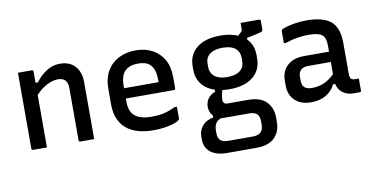

<svg xmlns="http://www.w3.org/2000/svg" viewBox="-79 -830 2558 1305"><g transform="rotate(-10 1200.0 -177.5)"><path d="M194 0H99Q88 0 88 -11V-534H183Q194 -534 194 -523V-446H210Q243 -490 285.5 -517.5Q328 -545 380 -545Q446 -545 483 -503.5Q520 -462 520 -394V0H425Q414 0 414 -11V-372Q414 -443 347 -443Q312 -443 272 -423Q232 -403 194 -362Z M902 -545Q965 -545 1014.5 -519.5Q1064 -494 1093 -444.5Q1122 -395 1122 -321V-244Q1122 -234 1111 -234H780V-211Q780 -149 811 -119Q848 -82 931 -82Q984 -82 1021.5 -91.5Q1059 -101 1095 -119H1112V-37Q1112 -33 1108 -29Q1097 -18 1070 -9Q1043 0 1006.5 5.5Q970 11 930 11Q803 11 738.5 -47Q674 -105 674 -211V-319Q674 -393 704 -443.5Q734 -494 785.5 -519.5Q837 -545 902 -545ZM902 -454Q843 -454 811.5 -423Q780 -392 780 -321V-305H1018V-323Q1018 -395 986 -426Q972 -441 951 -447.5Q930 -454 902 -454Z M1486 -544Q1556 -544 1606 -522L1631 -545Q1637 -552 1637 -564V-605H1764Q1775 -605 1775 -594V-538Q1775 -529 1771.5 -524.5Q1768 -520 1754.5 -517Q1741 -514 1711 -507L1662 -497V-485Q1706 -441 1706 -371V-348Q1706 -268 1648 -221Q1590 -174 1486 -174Q1460 -174 1436 -177Q1424 -139 1424 -111Q1424 -81 1455 -81H1596Q1681 -81 1722 -39Q1763 3 1763 70V102Q1763 167 1722 208.5Q1681 250 1596 250H1396Q1319 250 1279.5 217.5Q1240 185 1240 129V111Q1240 66 1267.5 35Q1295 4 1342 -4V-18Q1318 -44 1318 -81Q1318 -147 1386 -175V-188Q1328 -207 1296.5 -248Q1265 -289 1265 -348V-371Q1265 -451 1323 -497.5Q1381 -544 1486 -544ZM1486 -460Q1430 -460 1399 -437Q1368 -414 1368 -371V-348Q1368 -310 1391 -289Q1420 -258 1486 -258Q1542 -258 1572.5 -281.5Q1603 -305 1603 -348V-371Q1603 -406 1580 -431Q1549 -460 1486 -460ZM1418 170H1586Q1623 170 1641 152Q1650 143 1654 129.5Q1658 116 1658 101V76Q1658 44 1642 27.5Q1626 11 1586 11H1411Q1402 11 1394 10Q1367 19 1356 39Q1345 59 1345 83V109Q1345 137 1361.5 153.5Q1378 170 1418 170Z M2301 -348V-134Q2301 -112 2310 -101Q2320 -93 2337 -93H2363V-11Q2363 0 2352 0H2310Q2268 0 2237.5 -22Q2207 -44 2198 -85H2184Q2161 -39 2118.5 -14.5Q2076 10 2017 10Q1947 10 1906 -28.5Q1865 -67 1865 -133V-166Q1865 -231 1907 -269.5Q1949 -308 2022 -308H2195V-351Q2195 -405 2169.5 -425Q2144 -445 2079 -445Q1995 -445 1920 -418H1903V-501Q1903 -507 1906 -510Q1912 -516 1938 -524Q1964 -532 2002 -538Q2040 -544 2079 -544Q2196 -544 2248.5 -499Q2301 -454 2301 -348ZM1971 -145Q1971 -85 2039 -85Q2082 -85 2119 -100Q2156 -115 2195 -152V-237H2039Q2004 -237 1987 -220Q1971 -202 1971 -177Z"/></g></svg>

Font: Recursive Mn Lnr St Med
Style: Regular
Weight: 500
Monospace: yes
Version: Version 1.079;hotconv 1.0.112;makeotfexe 2.5.65598; ttfautoh